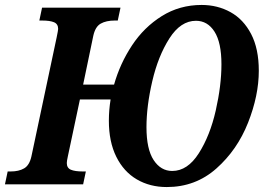

<svg xmlns="http://www.w3.org/2000/svg" viewBox="-41 -745 1081 776"><path d="M399 -257Q399 -300 406 -343H282L233 -112Q229 -94 229 -86Q229 -66 245.5 -59Q262 -52 294 -52H306L295 0H-21L-10 -52H2Q35 -52 56.5 -64.5Q78 -77 86 -113L188 -594Q194 -623 194 -628Q194 -648 177.5 -655Q161 -662 129 -662H118L129 -714H446L435 -662H423Q388 -662 366 -649.5Q344 -637 336 -600L295 -403H420Q444 -488 492.5 -561.5Q541 -635 613 -680Q685 -725 774 -725Q838 -725 890.5 -696Q943 -667 974 -607.5Q1005 -548 1005 -459Q1005 -359 961.5 -249Q918 -139 833.5 -64Q749 11 633 11Q565 11 512 -20Q459 -51 429 -111.5Q399 -172 399 -257ZM854 -485Q854 -573 826 -617Q798 -661 751 -661Q689 -661 643.5 -589.5Q598 -518 574.5 -417Q551 -316 551 -231Q551 -142 580 -98Q609 -54 655 -54Q717 -54 762.5 -125.5Q808 -197 831 -298.5Q854 -400 854 -485Z"/></svg>

Font: Noto Serif Narrow
Style: Bold Italic
Weight: 700
Width: 4
Italic angle: -12°
Designer: Monotype Design Team
Foundry: Monotype Imaging Inc.
Version: Version 1.001